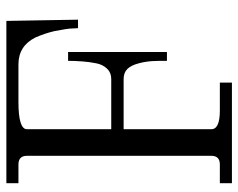

<svg xmlns="http://www.w3.org/2000/svg" viewBox="-93 -659 752 606"><g transform="rotate(-90 283.0 -356.0)"><path d="M7.8 0V-38.1H66.9Q94.2 -38.1 94.2 -64.9V-647Q94.2 -673.8 66.9 -673.8H7.8V-711.9H520L523.9 -485.8H497.1L496.1 -504.9Q496.1 -517.6 487.8 -560.1Q481.4 -588.4 467.8 -620.1Q440.9 -673.8 382.8 -673.8H264.2Q178.2 -673.8 178.2 -647V-380.9H336.9Q356 -380.9 368.2 -393.1Q382.3 -407.2 386.2 -428.2Q390.6 -450.7 392.1 -471.2Q394 -497.6 394 -517.1H421.9V-205.1H394Q394 -238.8 393.1 -252Q391.6 -273.9 386.2 -293.9Q379.9 -318.4 368.2 -330.1Q356.4 -341.8 336.9 -341.8H178.2V-64.9Q178.2 -38.1 236.8 -38.1H325.2V0Z"/></g></svg>

Font: New Heterodox Mono
Style: Book
Weight: 400
Designer: Hao Chi Kiang <hello@hckiang.com>, Alexey Kryukov <alexios@thessalonica.org.ru>
Version: Version 0.0.3